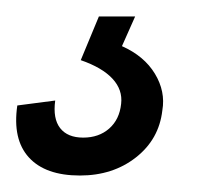

<svg xmlns="http://www.w3.org/2000/svg" viewBox="-73 -20 271 233"><path d="M24 193Q-18 193 -38 171Q-58 149 -52 108L-6 102Q-9 124 0 135.5Q9 147 28 147Q47 147 59.5 136Q72 125 74 106Q76 89 63.5 75.5Q51 62 25 53L47 0H91L75 36Q102 48 115 69.5Q128 91 124 114Q120 149 92 171Q64 193 24 193Z"/></svg>

Font: Pathway Extreme 8pt Thin 12pt Light
Style: Italic
Weight: 300
Italic angle: -8°
Version: Version 1.001;gftools[0.9.26]